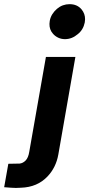

<svg xmlns="http://www.w3.org/2000/svg" viewBox="-135 -684 429 922"><path d="M177 -496Q159.5 -496 144.2 -503.2Q129 -510.5 119 -522.5Q102 -541.5 102.5 -569.5L104 -584Q107 -601 116.2 -615.8Q125.5 -630.5 138.8 -641.8Q152 -653 167.2 -658.5Q182.5 -664 199 -664Q236 -664 257 -638.5Q274 -617.5 273.5 -591L272 -576Q265 -541 238.5 -520Q210.5 -496 177 -496ZM-59 218.5 -81.5 217.5 -115 215 -95 102.5 -41 101.5Q-25 100 -12 86.8Q1 73.5 5.5 45L85.5 -410.5H227L145 58.5Q134 120 93.5 163Q44.5 215 -34.5 217.5Z"/></svg>

Font: Lucymar Sans
Style: Bold Italic
Weight: 700
Italic angle: -10°
Foundry: The League of Moveable Type (original font) / Main changes by Cristiano Sobral with portions from Mirco Monsees
Version: Version 2.00;August 30, 2020;FontCreator 13.0.0.2681 64-bit